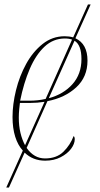

<svg xmlns="http://www.w3.org/2000/svg" viewBox="-20 -708 445 858"><path d="M8 130 82 -35Q60 -59 48 -97Q36 -135 36 -185Q36 -242 51.5 -305Q67 -368 97 -422.5Q127 -477 170.5 -511.5Q214 -546 269 -546Q290 -546 307 -541L373 -688H385L317 -537Q371 -512 371 -437Q371 -364 320.5 -317.5Q270 -271 192 -256L99 -47Q132 0 181 0Q233 0 263.5 -30Q294 -60 309 -100Q314 -96 314 -86Q314 -65 297.5 -43Q281 -21 251 -5.5Q221 10 182 10Q127 10 90 -26L20 130ZM111 -258Q150 -258 184 -266L302 -531Q289 -536 270 -536Q218 -536 179 -499.5Q140 -463 113 -400Q86 -337 70 -258ZM344 -444Q344 -507 313 -526L198 -269Q264 -287 304 -332Q344 -377 344 -444ZM64 -183Q64 -145 71.5 -114Q79 -83 92 -59L179 -253Q147 -248 114 -248H69Q68 -242 66 -221Q64 -200 64 -183Z"/></svg>

Font: Noto Serif Display SemiCondensed Thin
Style: Italic
Weight: 100
Width: 4
Italic angle: -12°
Designer: Monotype Design Team
Foundry: Monotype Imaging Inc.
Version: Version 2.009